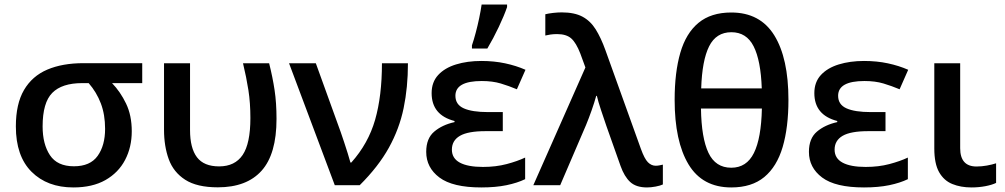

<svg xmlns="http://www.w3.org/2000/svg" viewBox="-20 -821 4455 851"><path d="M564 -239.3Q564 -168.5 534.4 -112.1Q504.9 -55.7 447.3 -22.9Q389.6 9.8 305.2 9.8Q189.5 9.8 119.9 -59.6Q50.3 -128.9 50.3 -260.7Q50.3 -360.4 86.4 -422.1Q122.6 -483.9 189.7 -512.5Q256.8 -541 349.6 -541H610.4V-452.6H476.6Q513.7 -414.1 538.8 -361.8Q564 -309.6 564 -239.3ZM168.9 -260.7Q168.9 -182.1 201.4 -133.1Q233.9 -84 307.6 -84Q379.9 -84 412.8 -130.1Q445.8 -176.3 445.8 -250Q445.8 -313 427 -362.5Q408.2 -412.1 373 -452.6H344.2Q254.4 -452.6 211.7 -409.4Q168.9 -366.2 168.9 -260.7Z M945.3 9.3Q853 9.3 801 -24.2Q749 -57.6 728 -115.2Q707 -172.9 707 -245.6V-540.5H822.3V-244.6Q822.3 -164.6 853 -124Q883.8 -83.5 951.2 -83.5Q1021 -83.5 1055.4 -134Q1089.8 -184.6 1089.8 -297.9Q1089.8 -364.3 1081.1 -420.9Q1072.3 -477.5 1057.1 -540.5H1172.9Q1188.5 -478.5 1197 -421.9Q1205.6 -365.2 1205.6 -293.9Q1205.6 -138.2 1139.6 -64.5Q1073.7 9.3 945.3 9.3Z M1261.2 -540.5H1379.9L1490.2 -235.4Q1496.6 -216.8 1505.1 -191.4Q1513.7 -166 1521.2 -141.4Q1528.8 -116.7 1533.2 -100.6H1537.1Q1612.3 -184.6 1642.6 -290Q1672.9 -395.5 1672.9 -540.5H1788.1Q1788.1 -433.6 1769 -341.8Q1750 -250 1703.6 -166.3Q1657.2 -82.5 1574.2 0H1463.9Z M2208.5 -324.2V-239.7H2131.8Q2054.2 -239.7 2018.6 -219Q1982.9 -198.2 1982.9 -157.7Q1982.9 -119.1 2018.3 -100.1Q2053.7 -81.1 2120.6 -81.1Q2178.2 -81.1 2225.8 -93.8Q2273.4 -106.4 2307.6 -122.6V-26.9Q2273.4 -10.3 2225.1 -0.2Q2176.8 9.8 2113.3 9.8Q1986.3 9.8 1927.7 -34.2Q1869.1 -78.1 1869.1 -147.9Q1869.1 -207.5 1904.5 -237.5Q1939.9 -267.6 1994.6 -279.8V-284.7Q1893.1 -311 1893.1 -408.2Q1893.1 -457 1922.1 -488.5Q1951.2 -520 2001.2 -535.4Q2051.3 -550.8 2113.3 -550.8Q2169.9 -550.8 2219 -540.3Q2268.1 -529.8 2309.1 -511.7L2271 -425.3Q2236.3 -439.9 2199.7 -450.9Q2163.1 -461.9 2115.2 -461.9Q1998.5 -461.9 1998.5 -396.5Q1998.5 -357.4 2035.6 -340.8Q2072.8 -324.2 2143.1 -324.2ZM2071.8 -606V-620.1Q2080.1 -644 2088.6 -676.3Q2097.2 -708.5 2104 -741.2Q2110.8 -773.9 2114.7 -800.8H2227.5V-789.6Q2214.8 -752.4 2190.7 -701.4Q2166.5 -650.4 2140.1 -606Z M2343.8 0 2574.7 -522 2552.2 -583.5Q2533.7 -631.3 2512 -650.6Q2490.2 -669.9 2449.2 -669.9Q2433.6 -669.9 2420.2 -668Q2406.7 -666 2397 -663.6V-757.8Q2410.2 -761.2 2430.9 -763.7Q2451.7 -766.1 2469.7 -766.1Q2525.9 -766.1 2561.3 -747.3Q2596.7 -728.5 2620.1 -691.2Q2643.6 -653.8 2663.6 -598.1L2820.3 -162.1Q2836.4 -117.2 2851.8 -101.8Q2867.2 -86.4 2886.2 -86.4Q2893.6 -86.4 2902.1 -87.9Q2910.6 -89.4 2918 -91.3V-3.4Q2906.7 2 2886 5.9Q2865.2 9.8 2847.7 9.8Q2799.3 9.8 2773.2 -14.4Q2747.1 -38.6 2730.5 -85.4L2667.5 -263.2Q2655.8 -296.9 2643.6 -334Q2631.3 -371.1 2625.5 -396H2622.6Q2614.3 -366.2 2602.3 -332Q2590.3 -297.9 2577.6 -267.1L2462.9 0Z M3474.6 -378.4Q3474.6 -256.3 3449 -169.4Q3423.3 -82.5 3367.7 -36.4Q3312 9.8 3221.2 9.8Q3093.3 9.8 3031.7 -92.5Q2970.2 -194.8 2970.2 -378.4Q2970.2 -500.5 2995.4 -587.2Q3020.5 -673.8 3075.9 -719.7Q3131.3 -765.6 3221.2 -765.6Q3349.1 -765.6 3411.9 -664.3Q3474.6 -563 3474.6 -378.4ZM3221.7 -678.2Q3154.3 -678.2 3123 -615.7Q3091.8 -553.2 3087.9 -429.2H3356.4Q3352.1 -553.2 3320.3 -615.7Q3288.6 -678.2 3221.7 -678.2ZM3221.2 -77.6Q3289.1 -77.6 3321.5 -142.8Q3354 -208 3356.9 -339.8H3086.9Q3088.9 -209.5 3120.1 -143.6Q3151.4 -77.6 3221.2 -77.6Z M3904.8 -324.2V-239.7H3828.1Q3750.5 -239.7 3714.8 -219Q3679.2 -198.2 3679.2 -157.7Q3679.2 -119.1 3714.6 -100.1Q3750 -81.1 3816.9 -81.1Q3874.5 -81.1 3922.1 -93.8Q3969.7 -106.4 4003.9 -122.6V-26.9Q3969.7 -10.3 3921.4 -0.2Q3873 9.8 3809.6 9.8Q3682.6 9.8 3624 -34.2Q3565.4 -78.1 3565.4 -147.9Q3565.4 -207.5 3600.8 -237.5Q3636.2 -267.6 3690.9 -279.8V-284.7Q3589.4 -311 3589.4 -408.2Q3589.4 -457 3618.4 -488.5Q3647.5 -520 3697.5 -535.4Q3747.6 -550.8 3809.6 -550.8Q3866.2 -550.8 3915.3 -540.3Q3964.4 -529.8 4005.4 -511.7L3967.3 -425.3Q3932.6 -439.9 3896 -450.9Q3859.4 -461.9 3811.5 -461.9Q3694.8 -461.9 3694.8 -396.5Q3694.8 -357.4 3731.9 -340.8Q3769 -324.2 3839.4 -324.2Z M4235.8 -540.5V-164.1Q4235.8 -83 4308.1 -83Q4331.1 -83 4354 -87.2Q4377 -91.3 4395 -97.2V-10.3Q4377 -1.5 4347.4 4.2Q4317.9 9.8 4285.6 9.8Q4238.3 9.8 4200.9 -5.4Q4163.6 -20.5 4142.3 -58.1Q4121.1 -95.7 4121.1 -163.1V-540.5Z"/></svg>

Font: Open Sans SemiBold
Style: Regular
Weight: 600
Designer: Monotype Design Team
Foundry: Monotype Imaging Inc.
Version: Version 3.003; ttfautohint (v1.8.4)